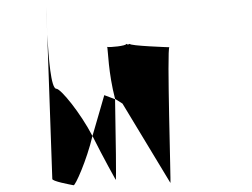

<svg xmlns="http://www.w3.org/2000/svg" viewBox="-20 -553 748 569"><path d="M117 -533C117 -533 118 -496 120 -451ZM120 -451 135 -23C133 -16 188 -6 198 -4C203 -2 237 -78 254 -150C218 -219 160 -290 147 -290C131 -290 124 -381 120 -451ZM254 -150C287 -84 323 -20 323 -20C325 -17 323 -147 321 -259L289 -271C288 -268 272 -211 254 -150ZM298 -413C296 -413 297 -414 298 -414C298 -414 298 -414 298 -414ZM298 -414C300 -405 301 -337 321 -260L343 -246L485 -11C487 -5 474 -413 482 -413C482 -413 363 -417 365 -423L359 -421L354 -423C356 -417 304 -412 298 -414Z"/></svg>

Font: Ampere
Style: UltCnd
Weight: 400
Version: Version 1